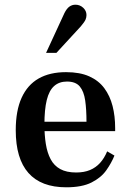

<svg xmlns="http://www.w3.org/2000/svg" viewBox="-20 -787 557 817"><path d="M262 10Q155 10 101 -51Q47 -112 47 -233Q47 -316 72 -371Q97 -426 144.5 -453Q192 -480 261 -480Q320 -480 360 -462Q400 -444 424 -411.5Q448 -379 459 -336Q470 -293 470 -242V-229H132V-269H348Q348 -321 342.5 -359.5Q337 -398 319.5 -419Q302 -440 265 -440Q232 -440 210.5 -421Q189 -402 179 -361.5Q169 -321 169 -257Q169 -212 175 -174.5Q181 -137 195.5 -109.5Q210 -82 236.5 -67.5Q263 -53 304 -53Q338 -53 363 -63.5Q388 -74 406 -94Q424 -114 436 -143L467 -125Q454 -93 432 -62Q410 -31 369.5 -10.5Q329 10 262 10ZM176 -562 254 -731Q264 -751 275.5 -759Q287 -767 301 -767Q320 -767 334 -754Q348 -741 348 -723Q348 -713 344 -703.5Q340 -694 324 -675L220 -562Z"/></svg>

Font: Frank Ruhl Libre Medium
Style: Regular
Weight: 500
Designer: Yanek Iontef
Foundry: Fontef
Version: Version 6.004